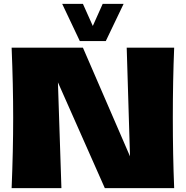

<svg xmlns="http://www.w3.org/2000/svg" viewBox="-20 -971 959 991"><path d="M879 -725Q872 -556 872 -363Q872 -169 879 0H521L279 -546L297 0H40Q48 -194 48 -363Q48 -531 40 -725H408L651 -164L634 -725ZM459 -837 510 -951H618L526 -759H392L301 -951H408Z"/></svg>

Font: Mantou Sans
Style: Regular
Weight: 400
Designer: Mant0u / artakana
Foundry: Mant0u / artakana
Version: Version 1.001;October 22, 2023;FontCreator 14.0.0.2901 64-bi